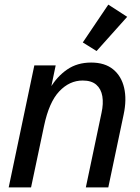

<svg xmlns="http://www.w3.org/2000/svg" viewBox="-20 -810 606 830"><path d="M17.6 0 128.4 -527.3H220.7L195.8 -407.7L196.8 -429.2Q226.6 -479.5 270.3 -509.5Q314 -539.6 374 -539.6Q433.1 -539.6 469 -510.3Q504.9 -481 516.6 -430.4Q528.3 -379.9 514.6 -315.4L448.2 0H351.1L418.9 -322.3Q427.7 -362.3 422.4 -394Q417 -425.8 396.2 -443.8Q375.5 -461.9 337.4 -461.9Q280.3 -461.9 236.1 -415Q191.9 -368.2 170.4 -265.6L114.3 0ZM397.5 -589.4 337.9 -626.5 448.2 -790 529.8 -737.3Z"/></svg>

Font: Schibsted Grotesk Medium
Style: Italic
Weight: 500
Italic angle: -12°
Designer: Bakken & Baeck AS, Henrik Kongsvoll
Foundry: Schibsted ASA
Version: Version 1.100;gftools[0.9.25]